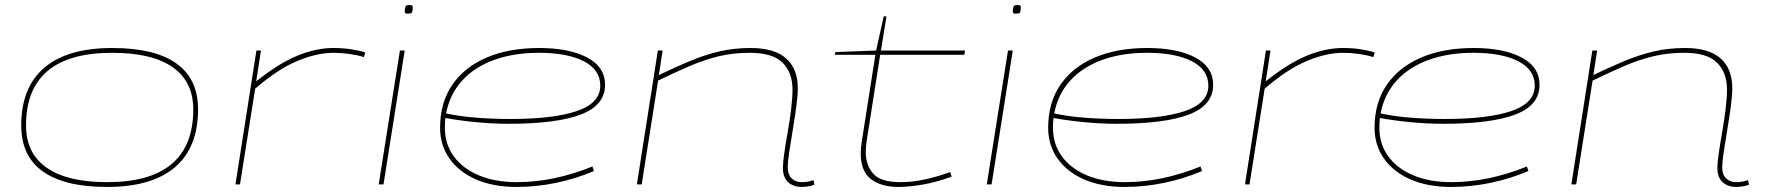

<svg xmlns="http://www.w3.org/2000/svg" viewBox="-20 -730 6989 760"><path d="M404 10Q236 10 150 -51Q64 -112 64 -233Q64 -384 155.5 -462Q247 -540 424 -540Q592 -540 678 -479Q764 -418 764 -297Q764 -146 672.5 -68Q581 10 404 10ZM404 -9Q745 -9 745 -297Q745 -407 663.5 -464Q582 -521 424 -521Q83 -521 83 -233Q83 -123 165 -66Q247 -9 404 -9Z M1013 -530 994 -408Q1086 -481 1159 -510.5Q1232 -540 1300 -540Q1339 -540 1373 -534.5Q1407 -529 1426 -522L1420 -504Q1395 -512 1362.5 -516.5Q1330 -521 1301 -521Q1234 -521 1156.5 -488.5Q1079 -456 990 -379L930 0H912L995 -530Z M1601 -710Q1614 -710 1614 -703Q1613 -683 1610 -679.5Q1607 -676 1593 -676Q1589 -676 1585.5 -677.5Q1582 -679 1582 -684Q1583 -704 1587 -707Q1591 -710 1601 -710ZM1479 0 1563 -530H1582L1498 0Z M2331 -53Q2261 -23 2182.5 -6.5Q2104 10 2025 10Q1933 10 1865 -19.5Q1797 -49 1759.5 -102Q1722 -155 1722 -224Q1722 -324 1770.5 -394.5Q1819 -465 1907 -502.5Q1995 -540 2114 -540Q2233 -540 2304 -502.5Q2375 -465 2375 -394Q2375 -313 2278.5 -276.5Q2182 -240 1994 -240Q1930 -240 1863.5 -246.5Q1797 -253 1743 -263Q1741 -244 1741 -224Q1741 -160 1776 -111.5Q1811 -63 1875.5 -36Q1940 -9 2026 -9Q2172 -9 2325 -71ZM2113 -521Q2013 -521 1935 -492.5Q1857 -464 1808.5 -410Q1760 -356 1746 -281Q1801 -269 1867.5 -264Q1934 -259 2000 -259Q2171 -259 2263.5 -290.5Q2356 -322 2356 -391Q2356 -454 2291 -487.5Q2226 -521 2113 -521Z M2584 -530H2603L2588 -433Q2653 -464 2710 -488Q2767 -512 2825.5 -526Q2884 -540 2951 -540Q3046 -540 3092 -498.5Q3138 -457 3138 -381Q3138 -352 3132 -307.5Q3126 -263 3118 -215.5Q3110 -168 3104 -128Q3098 -88 3098 -69Q3098 -39 3113.5 -24Q3129 -9 3153 -9Q3179 -9 3200 -17L3204 1Q3192 6 3178 8Q3164 10 3154 10Q3120 10 3099.5 -9Q3079 -28 3079 -66Q3079 -86 3084.5 -124Q3090 -162 3098 -207.5Q3106 -253 3111.5 -297.5Q3117 -342 3117 -376Q3117 -443 3077.5 -482Q3038 -521 2948 -521Q2881 -521 2824 -507Q2767 -493 2710 -468.5Q2653 -444 2585 -411L2520 0H2501Z M3741 -49 3747 -31Q3688 -9 3633 0.5Q3578 10 3537 10Q3468 10 3427.5 -21Q3387 -52 3387 -124Q3387 -145 3392 -175L3445 -513H3284L3287 -524L3448 -530L3478 -665H3489L3467 -530H3800L3797 -513H3464L3411 -175Q3409 -163 3408 -151Q3407 -139 3407 -128Q3407 -76 3436.5 -42.5Q3466 -9 3544 -9Q3594 -9 3644.5 -20.5Q3695 -32 3741 -49Z M4008 -710Q4021 -710 4021 -703Q4020 -683 4017 -679.5Q4014 -676 4000 -676Q3996 -676 3992.5 -677.5Q3989 -679 3989 -684Q3990 -704 3994 -707Q3998 -710 4008 -710ZM3886 0 3970 -530H3989L3905 0Z M4738 -53Q4668 -23 4589.5 -6.5Q4511 10 4432 10Q4340 10 4272 -19.5Q4204 -49 4166.5 -102Q4129 -155 4129 -224Q4129 -324 4177.5 -394.5Q4226 -465 4314 -502.5Q4402 -540 4521 -540Q4640 -540 4711 -502.5Q4782 -465 4782 -394Q4782 -313 4685.5 -276.5Q4589 -240 4401 -240Q4337 -240 4270.5 -246.5Q4204 -253 4150 -263Q4148 -244 4148 -224Q4148 -160 4183 -111.5Q4218 -63 4282.5 -36Q4347 -9 4433 -9Q4579 -9 4732 -71ZM4520 -521Q4420 -521 4342 -492.5Q4264 -464 4215.5 -410Q4167 -356 4153 -281Q4208 -269 4274.5 -264Q4341 -259 4407 -259Q4578 -259 4670.5 -290.5Q4763 -322 4763 -391Q4763 -454 4698 -487.5Q4633 -521 4520 -521Z M5009 -530 4990 -408Q5082 -481 5155 -510.5Q5228 -540 5296 -540Q5335 -540 5369 -534.5Q5403 -529 5422 -522L5416 -504Q5391 -512 5358.5 -516.5Q5326 -521 5297 -521Q5230 -521 5152.5 -488.5Q5075 -456 4986 -379L4926 0H4908L4991 -530Z M6030 -53Q5960 -23 5881.5 -6.5Q5803 10 5724 10Q5632 10 5564 -19.5Q5496 -49 5458.5 -102Q5421 -155 5421 -224Q5421 -324 5469.5 -394.5Q5518 -465 5606 -502.5Q5694 -540 5813 -540Q5932 -540 6003 -502.5Q6074 -465 6074 -394Q6074 -313 5977.5 -276.5Q5881 -240 5693 -240Q5629 -240 5562.5 -246.5Q5496 -253 5442 -263Q5440 -244 5440 -224Q5440 -160 5475 -111.5Q5510 -63 5574.5 -36Q5639 -9 5725 -9Q5871 -9 6024 -71ZM5812 -521Q5712 -521 5634 -492.5Q5556 -464 5507.5 -410Q5459 -356 5445 -281Q5500 -269 5566.5 -264Q5633 -259 5699 -259Q5870 -259 5962.5 -290.5Q6055 -322 6055 -391Q6055 -454 5990 -487.5Q5925 -521 5812 -521Z M6283 -530H6302L6287 -433Q6352 -464 6409 -488Q6466 -512 6524.5 -526Q6583 -540 6650 -540Q6745 -540 6791 -498.5Q6837 -457 6837 -381Q6837 -352 6831 -307.5Q6825 -263 6817 -215.5Q6809 -168 6803 -128Q6797 -88 6797 -69Q6797 -39 6812.5 -24Q6828 -9 6852 -9Q6878 -9 6899 -17L6903 1Q6891 6 6877 8Q6863 10 6853 10Q6819 10 6798.5 -9Q6778 -28 6778 -66Q6778 -86 6783.5 -124Q6789 -162 6797 -207.5Q6805 -253 6810.5 -297.5Q6816 -342 6816 -376Q6816 -443 6776.5 -482Q6737 -521 6647 -521Q6580 -521 6523 -507Q6466 -493 6409 -468.5Q6352 -444 6284 -411L6219 0H6200Z"/></svg>

Font: Georama ExtraExtended Thin
Style: Italic
Weight: 100
Width: 8
Italic angle: -9°
Designer: Jean-Baptiste Levee
Foundry: Production Type
Version: Version 1.000